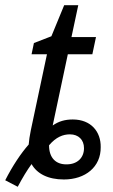

<svg xmlns="http://www.w3.org/2000/svg" viewBox="-71 -678 435 736"><path d="M-51 13 -3 38C15 4 33 -26 50 -49C71 -12 113 10 174 10C256 10 316 -38 315 -114C316 -173 278 -220 208 -220C178 -220 154 -213 131 -197L189 -470H283L297 -536H203L229 -658H175L126 -539L59 -513L50 -470H109L47 -178C43 -158 40 -139 39 -124C9 -90 -23 -42 -51 13ZM185 -48C144 -47 117 -72 117 -121C144 -153 171 -163 197 -163C230 -163 251 -142 251 -110C251 -72 224 -48 185 -48Z"/></svg>

Font: Noto Sans Condensed
Style: Italic
Weight: 400
Width: 3
Italic angle: -12°
Designer: Monotype Design Team
Foundry: Monotype Imaging Inc.
Version: Version 2.013